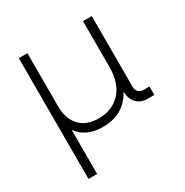

<svg xmlns="http://www.w3.org/2000/svg" viewBox="-162 -632 930 964"><g transform="rotate(-30 303.5 -150.0)"><path d="M541 -48.8Q548.8 -48.8 574.2 -48.8Q574.2 -37.1 574.2 0Q564.5 0 536.1 0Q496.1 0 472.7 -24.4Q449.2 -48.8 449.2 -89.8Q449.2 -90.8 449.2 -92.8Q393.6 10.7 271.5 10.7Q173.8 10.7 127 -55.7Q127 29.3 127 200.2Q114.3 200.2 77.1 200.2Q77.1 25.4 77.1 -500Q89.8 -500 127 -500Q127 -421.9 127 -189.5Q127 -119.1 166 -78.1Q205.1 -37.1 275.4 -37.1Q351.6 -37.1 400.4 -87.9Q449.2 -138.7 449.2 -236.3Q449.2 -324.2 449.2 -500Q461.9 -500 500 -500Q500 -397.5 500 -89.8Q500 -71.3 510.7 -59.6Q522.5 -48.8 541 -48.8Z"/></g></svg>

Font: LeFont
Style: ExtraLight
Weight: 200
Designer: Leryon MEDIA
Version: Version 1.0